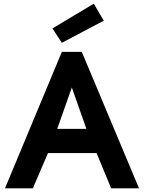

<svg xmlns="http://www.w3.org/2000/svg" viewBox="-20 -1020 780 1040"><path d="M7 0 315 -739H423L733 0H582L503 -191H240L158 0ZM290 -322H448L369 -546ZM315 -788 264 -866 488 -1000 542 -908Z"/></svg>

Font: Involve
Style: Bold
Weight: 700
Designer: Stefan Peev
Foundry: Context Ltd.
Version: Version 1.001